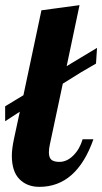

<svg xmlns="http://www.w3.org/2000/svg" viewBox="-37 -720 397 746"><path d="M-17 -249V-307L54 -350L124 -680L272 -700L222 -463L340 -534L336 -473Q284 -444 207 -395L157 -160Q153 -143 153 -128Q153 -108 162.5 -99.5Q172 -91 194 -91Q223 -91 248 -116Q273 -141 284 -179H326Q261 6 116 6Q68 6 38.5 -24Q9 -54 9 -115Q9 -141 17 -179L40 -286Z"/></svg>

Font: Lobster Two
Style: Bold Italic
Weight: 700
Designer: Pablo Impallari
Foundry: Pablo Impallari. www.impallari.com
Version: Version 1.006